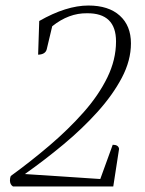

<svg xmlns="http://www.w3.org/2000/svg" viewBox="-20 -675 526 695"><path d="M27 0Q16 -7 16 -22Q16 -31 19 -38Q92 -91 160 -149Q228 -207 282.5 -268.5Q337 -330 368.5 -394.5Q400 -459 400 -525Q400 -628 295 -627Q229 -628 169 -580L149 -496Q144 -478 118 -477L122 -599Q220 -655 300 -655Q373 -655 413.5 -618.5Q454 -582 454 -518Q454 -456 421 -393.5Q388 -331 333 -270Q278 -209 209.5 -152Q141 -95 70 -45L343 -27L388 -151Q409 -151 411 -136L390 0Z"/></svg>

Font: Petrona ExtraLight
Style: Italic
Weight: 200
Italic angle: -9°
Designer: Ringo R. Seeber
Foundry: Ringo R. Seeber
Version: Version 2.001; ttfautohint (v1.8.3)